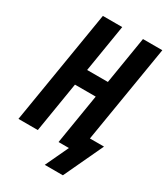

<svg xmlns="http://www.w3.org/2000/svg" viewBox="-214 -830 936 1074"><g transform="rotate(30 253.5 -293.0)"><path d="M375 149H258L328 0H261L314 -324H180L127 0H2L123 -735H248L198 -429H332L382 -735H507L403 -105H494Z"/></g></svg>

Font: Iosevka SS18 Extrabold
Style: Italic
Weight: 800
Italic angle: -9°
Monospace: yes
Designer: Belleve Invis
Foundry: Belleve Invis
Version: Version 25.1.1; ttfautohint (v1.8.4)